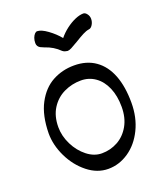

<svg xmlns="http://www.w3.org/2000/svg" viewBox="-155 -955 918 1070"><g transform="rotate(-20 304.5 -420.0)"><path d="M548.3 -292Q548.3 -204.6 514.4 -135.3Q480.5 -65.9 423.8 -27.3Q367.2 11.2 302.2 11.2Q237.3 11.2 180.4 -33.9Q123.5 -79.1 89.8 -148.9Q56.2 -218.8 56.2 -288.1Q57.6 -394.5 94.2 -463.6Q130.9 -532.7 189.5 -564.5Q248 -596.2 317.9 -596.2Q392.1 -596.2 443.8 -559.8Q495.6 -523.4 522 -455.3Q548.3 -387.2 548.3 -292ZM489.3 -289.1Q489.3 -354 468.3 -402.8Q447.3 -451.7 409.9 -478Q372.6 -504.4 325.2 -504.4Q271.5 -504.4 224.1 -481.7Q176.8 -459 147.7 -413.3Q118.7 -367.7 118.7 -302.2Q118.7 -250 144 -198.7Q169.4 -147.5 210.9 -115Q252.4 -82.5 297.9 -82.5Q348.6 -82.5 392.3 -106.4Q436 -130.4 462.6 -177.2Q489.3 -224.1 489.3 -289.1ZM465.8 -850.6Q477.1 -850.6 487.1 -837.4Q497.1 -824.2 497.1 -808.1Q497.1 -789.1 487.3 -773.4Q477.5 -757.8 465.8 -756.8Q448.7 -754.4 428.5 -743.9Q408.2 -733.4 378.9 -715.3Q351.1 -698.7 336.9 -691.4Q322.8 -684.1 313 -684.1Q304.7 -685.1 297.9 -687.3Q291 -689.5 284.2 -694.8Q248 -731 197.8 -747.1Q183.6 -752.4 176 -756.6Q168.5 -760.7 163.3 -768.1Q158.2 -775.4 158.2 -786.6Q158.2 -803.7 163.3 -817.1Q168.5 -830.6 175.8 -838.1Q183.1 -845.7 190.4 -845.7Q214.4 -845.7 251 -819.1Q287.6 -792.5 314 -760.3Q334.5 -785.6 361.8 -806.4Q389.2 -827.1 416.7 -838.9Q444.3 -850.6 465.8 -850.6Z"/></g></svg>

Font: Dekko
Style: Regular
Weight: 400
Designer: Multiple
Foundry: Sorkin Type
Version: Version 2.001